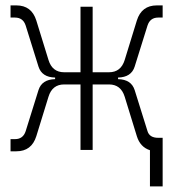

<svg xmlns="http://www.w3.org/2000/svg" viewBox="-20 -542 626 694"><path d="M18.1 4.9V-39.1H34.2Q63.5 -39.1 72.8 -67.9L119.1 -216.3Q131.3 -254.9 179.2 -255.9V-261.7Q131.3 -262.7 119.1 -301.3L72.8 -449.7Q63.5 -478.5 34.2 -478.5H18.1V-522.5H39.1Q94.2 -522.5 111.3 -467.8L155.3 -325.2Q168.9 -280.8 211.9 -280.8H271V-517.6H314.9V-280.8H374Q417 -280.8 430.7 -325.2L474.6 -467.8Q491.7 -522.5 546.9 -522.5H567.9V-478.5H551.8Q522.5 -478.5 513.2 -449.7L466.8 -301.3Q454.6 -262.7 406.7 -261.7V-255.9Q454.6 -254.9 466.8 -216.3L513.2 -67.9Q520.5 -43.9 551.8 -43.9H567.9V131.8H522V1Q486.8 -10.3 474.6 -49.8L430.7 -192.4Q417 -236.8 374 -236.8H314.9V0H271V-236.8H211.9Q168.9 -236.8 155.3 -192.4L111.3 -49.8Q94.2 4.9 39.1 4.9Z"/></svg>

Font: Caskaydia Cove ExtraLight
Style: Regular
Weight: 200
Monospace: yes
Designer: Aaron Bell
Foundry: Saja Typeworks
Version: Version 4.300; ttfautohint (v1.8.3)